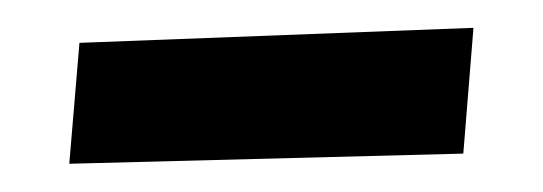

<svg xmlns="http://www.w3.org/2000/svg" viewBox="-20 -292 390 138"><path d="M313 -181.6 320.3 -272 37.1 -261.2 29.8 -174.3Z"/></svg>

Font: Neuton ExtraBold
Style: Regular
Weight: 800
Designer: Brian M Zick
Foundry: Brian M Zick
Version: Version 1.560